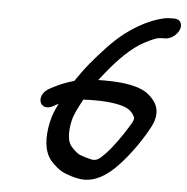

<svg xmlns="http://www.w3.org/2000/svg" viewBox="-52 -714 807 830"><g transform="rotate(5 351.5 -299.0)"><path d="M309.7 -279.6C325 -280.5 342.4 -281 359.9 -281C427.2 -281 489.3 -272 513.9 -250.6C526.1 -240 536.3 -223.8 535.5 -216.5C532.4 -203.2 528.7 -197.6 517.8 -180.1C491.8 -138 458.9 -90.1 427.8 -57.7C404.9 -33.9 391.4 -20.9 368.7 -24.6C350.9 -28.7 335.9 -32.8 319.8 -38.9C305.1 -43.6 289 -59.4 276.9 -73.5C259.4 -93.3 256.6 -133.8 266.9 -181.8C274.1 -214.9 290.6 -243 309.7 -279.6ZM671.2 -663H661.2C650.9 -663 639.3 -662.6 628.6 -660.4C568.7 -647.6 511.6 -615.7 463.2 -579.3C412.6 -541.3 362.7 -484 322.6 -436.4C299.5 -408 282.1 -383.8 264 -357C232.9 -348 204.4 -337.3 175.3 -321.9L162.1 -315.1C99.2 -282.7 123.6 -208.6 183.2 -240.5L196.5 -248.1C198.9 -249.3 200.8 -250.2 205.1 -252.2C192.3 -227.5 180.4 -200.6 173.8 -169C159.9 -102.4 163.1 -43.6 195 -4.6C211.3 13.3 232.7 34.9 261.4 45.8C279 52 296.4 59.1 320.9 62.7C390.2 75.1 449.4 28.7 488.8 -13.6C535.2 -62.6 581.6 -128.3 614.2 -190.4C650.3 -262.3 616 -301.8 590 -324.8C549 -361 473.2 -370 392.8 -370C383.8 -370 377 -369.9 366.8 -369.7C374.4 -379.6 382 -389.2 390.7 -399.9C439.7 -461.3 496.7 -520.4 553.1 -548.7C585.2 -564.9 601.5 -574 628.2 -574H638.2C662.3 -574 690.4 -593.3 699.7 -618.5C709 -643.7 695.2 -663 671.2 -663Z"/></g></svg>

Font: Just Breathe
Style: BdObl7
Weight: 400
Foundry: Cannot Into Space Fonts
Version: Version 0.72